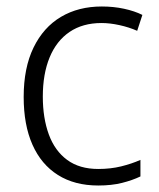

<svg xmlns="http://www.w3.org/2000/svg" viewBox="-20 -562 489 592"><path d="M283 10Q210 10 158.5 -22.5Q107 -55 80 -116Q53 -177 53 -263Q53 -353 83.5 -415.5Q114 -478 168 -510Q222 -542 294 -542Q330 -542 362.5 -535Q395 -528 419 -516L403 -467Q378 -478 348.5 -484.5Q319 -491 293 -491Q235 -491 194.5 -463.5Q154 -436 133 -385Q112 -334 112 -264Q112 -198 130.5 -147.5Q149 -97 187 -69Q225 -41 283 -41Q321 -41 353.5 -49Q386 -57 413 -69V-18Q388 -6 356 2Q324 10 283 10Z"/></svg>

Font: Noto Sans Display Light
Style: Regular
Weight: 300
Designer: Monotype Design Team
Foundry: Monotype Imaging Inc.
Version: Version 2.003